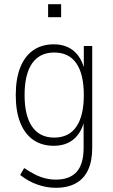

<svg xmlns="http://www.w3.org/2000/svg" viewBox="-20 -706 540 914"><path d="M246 188Q201 188 157.5 172.5Q114 157 76 127L95 94Q122 112 146.5 124.5Q171 137 196 143Q221 149 246 149Q312 149 345 112Q378 75 378 -2V-133H382Q367 -73 330 -42.5Q293 -12 236 -12Q179 -12 138.5 -40Q98 -68 76.5 -122Q55 -176 55 -253Q55 -331 76.5 -385Q98 -439 138.5 -467Q179 -495 236 -495Q293 -495 330.5 -464Q368 -433 383 -372H379V-487H419V-1Q419 60 399.5 102.5Q380 145 341 166.5Q302 188 246 188ZM238 -51Q308 -51 343.5 -103Q379 -155 379 -253Q379 -353 343.5 -404.5Q308 -456 238 -456Q169 -456 133 -404.5Q97 -353 97 -253Q97 -155 133 -103Q169 -51 238 -51ZM209 -624V-686H271V-624Z"/></svg>

Font: Nunito Sans 10pt Condensed ExtraLight
Style: Regular
Weight: 250
Width: 3
Designer: Vernon Adams
Foundry: Vernon Adams
Version: Version 3.101;gftools[0.9.27]